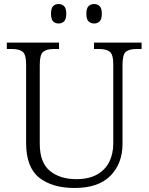

<svg xmlns="http://www.w3.org/2000/svg" viewBox="-20 -926 740 956"><path d="M352 10Q240 10 175 -41.5Q110 -93 110 -215V-605Q110 -655 92.5 -668.5Q75 -682 40 -682H14V-714H274V-682H248Q213 -682 195.5 -668.5Q178 -655 178 -603V-210Q178 -117 228 -75.5Q278 -34 360 -34Q423 -34 464 -57.5Q505 -81 524.5 -121Q544 -161 544 -212V-605Q544 -655 526.5 -668.5Q509 -682 474 -682H448V-714H685V-682H660Q624 -682 607 -668.5Q590 -655 590 -603V-210Q590 -112 530 -51Q470 10 352 10ZM449 -809Q432 -809 421 -819.5Q410 -830 410 -858Q410 -885 421 -895.5Q432 -906 449 -906Q465 -906 476 -895.5Q487 -885 487 -858Q487 -830 476 -819.5Q465 -809 449 -809ZM272 -809Q255 -809 244.5 -819.5Q234 -830 234 -858Q234 -885 244.5 -895.5Q255 -906 272 -906Q288 -906 299 -895.5Q310 -885 310 -858Q310 -830 299 -819.5Q288 -809 272 -809Z"/></svg>

Font: Noto Serif Myanmar Light
Style: Regular
Weight: 300
Designer: Ben Mitchell and the Monotype Design Team
Foundry: Monotype Imaging Inc.
Version: Version 2.106; ttfautohint (v1.8.4.7-5d5b)